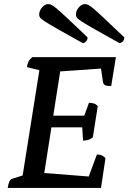

<svg xmlns="http://www.w3.org/2000/svg" viewBox="-20 -921 629 941"><path d="M18 0Q23 -40 40 -45L91 -61L173 -577L112 -592Q114 -608 119.5 -619Q125 -630 138 -641H548L525 -499Q504 -499 495.5 -503.5Q487 -508 485 -517L475 -585L275 -571L241 -354H393L416 -417Q428 -417 439.5 -414Q451 -411 459 -400L435 -248Q423 -238 410.5 -235Q398 -232 387 -232L383 -297H232L197 -73L415 -56L455 -164Q481 -164 497 -146L475 0ZM565 -710Q574 -710 581.5 -717.5Q589 -725 589 -738Q527 -797 492 -830Q457 -863 439 -878Q421 -893 412.5 -897Q404 -901 396 -901Q380 -901 366 -884.5Q352 -868 352 -849Q352 -842 356.5 -835Q361 -828 380.5 -815.5Q400 -803 443.5 -778Q487 -753 565 -710ZM385 -710Q394 -710 401.5 -717.5Q409 -725 409 -738Q347 -797 312 -830Q277 -863 259 -878Q241 -893 232.5 -897Q224 -901 216 -901Q200 -901 186 -884.5Q172 -868 172 -849Q172 -842 176.5 -835Q181 -828 200.5 -815.5Q220 -803 263.5 -778Q307 -753 385 -710Z"/></svg>

Font: Petrona SemiBold
Style: Italic
Weight: 600
Italic angle: -9°
Designer: Ringo R. Seeber
Foundry: Ringo R. Seeber
Version: Version 2.001; ttfautohint (v1.8.3)